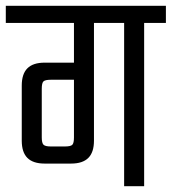

<svg xmlns="http://www.w3.org/2000/svg" viewBox="-40 -642 592 662"><path d="M388 -599H457V0H388ZM-20 -622H532V-563H-20ZM215 -594H284V-157Q284 -117 264.5 -97.5Q245 -78 205 -78H114Q74 -78 54.5 -97.5Q35 -117 35 -157V-347Q35 -387 54.5 -406.5Q74 -426 114 -426H230V-367H135Q116 -367 110 -361.5Q104 -356 104 -336V-168Q104 -149 110 -143Q116 -137 135 -137H184Q204 -137 209.5 -143Q215 -149 215 -168Z"/></svg>

Font: Teko Light Light
Style: Regular
Weight: 300
Version: Version 2.000;gftools[0.9.28.dev9+g7d2139d.d20230707]